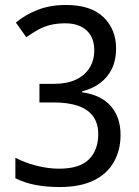

<svg xmlns="http://www.w3.org/2000/svg" viewBox="-20 -744 560 774"><path d="M448 -548Q448 -502 431.5 -467.5Q415 -433 384 -409.5Q353 -386 311 -376V-372Q388 -361 427 -316Q466 -271 466 -200Q466 -139 439 -91Q412 -43 357.5 -16.5Q303 10 220 10Q169 10 125.5 2Q82 -6 42 -25V-108Q83 -87 129 -75.5Q175 -64 218 -64Q301 -64 338.5 -101.5Q376 -139 376 -203Q376 -247 355 -275.5Q334 -304 294 -317.5Q254 -331 196 -331H139V-406H198Q250 -406 286 -423Q322 -440 341 -470.5Q360 -501 360 -541Q360 -593 329 -621.5Q298 -650 243 -650Q210 -650 183.5 -643.5Q157 -637 133.5 -624Q110 -611 86 -594L44 -653Q82 -685 132.5 -704.5Q183 -724 246 -724Q346 -724 397 -675Q448 -626 448 -548Z"/></svg>

Font: Noto Sans Hebrew SemiCondensed
Style: Regular
Weight: 400
Width: 4
Designer: Monotype Design Team
Foundry: Monotype Imaging Inc.
Version: Version 2.003